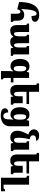

<svg xmlns="http://www.w3.org/2000/svg" viewBox="2026 -2830 1075 5167"><g transform="rotate(90 2563.5 -246.5)"><path d="M229 -173 34 -224Q34 -322 46.5 -405.5Q59 -489 84.5 -555Q110 -621 150.5 -668Q191 -715 247 -739.5Q303 -764 376 -764Q463 -764 515 -732.5Q567 -701 567 -654Q567 -605 528 -580.5Q489 -556 410 -556Q410 -633 394.5 -663.5Q379 -694 344 -694Q317 -694 296 -668.5Q275 -643 260 -591.5Q245 -540 236 -463Q227 -386 223 -283H232Q256 -320 292 -340.5Q328 -361 378 -361Q455 -361 495.5 -316.5Q536 -272 536 -177V-121Q536 -97 538 -84Q540 -71 547.5 -66.5Q555 -62 569 -62V0H350V-135Q350 -184 343.5 -210.5Q337 -237 325 -248Q313 -259 294 -259Q284 -259 274.5 -254.5Q265 -250 257 -240Q249 -230 241.5 -213.5Q234 -197 229 -173Z M1218 -492H1444V-91Q1444 -80 1446.5 -72.5Q1449 -65 1458 -61.5Q1467 -58 1484 -58V0H1278L1263 -65H1258Q1236 -32 1213 -14.5Q1190 3 1164.5 9Q1139 15 1108 15Q1076 15 1050 7.5Q1024 0 1004.5 -17Q985 -34 972 -64H961Q939 -29 911 -12Q883 5 855 10Q827 15 804 15Q731 15 693 -30.5Q655 -76 655 -181V-395Q655 -410 652.5 -417.5Q650 -425 641.5 -427.5Q633 -430 616 -430V-492H842V-217Q842 -155 850 -121Q858 -87 892 -87Q915 -87 929.5 -106Q944 -125 950.5 -156Q957 -187 957 -223V-387Q957 -403 954 -412.5Q951 -422 942.5 -426Q934 -430 917 -430V-492H1143V-217Q1143 -155 1154.5 -121Q1166 -87 1194 -87Q1220 -87 1233.5 -107.5Q1247 -128 1252.5 -161.5Q1258 -195 1258 -234V-387Q1258 -402 1255.5 -411.5Q1253 -421 1245 -425.5Q1237 -430 1218 -430Z M1934 -492H2078V162Q2078 180 2081 190Q2084 200 2092 203.5Q2100 207 2115 207V265H1892V62Q1892 48 1894 21.5Q1896 -5 1901 -64H1890Q1863 -24 1834.5 -7.5Q1806 9 1770 9Q1672 9 1619 -58.5Q1566 -126 1566 -249Q1566 -369 1618.5 -435.5Q1671 -502 1770 -502Q1812 -502 1844.5 -486Q1877 -470 1901 -429H1910ZM1822 -78Q1844 -78 1859 -89Q1874 -100 1883.5 -121.5Q1893 -143 1897 -174.5Q1901 -206 1901 -247Q1901 -342 1880 -378Q1859 -414 1819 -414Q1789 -414 1775.5 -388.5Q1762 -363 1758.5 -325Q1755 -287 1755 -248Q1755 -210 1759 -170.5Q1763 -131 1777.5 -104.5Q1792 -78 1822 -78ZM2029 0V-70H2197V0Z M2757 -320V-103Q2757 -88 2762 -79Q2767 -70 2776 -66Q2785 -62 2797 -62V0H2592L2576 -65H2571Q2549 -26 2526 -9.5Q2503 7 2478.5 10.5Q2454 14 2425 14Q2351 14 2308 -31.5Q2265 -77 2265 -179V-653Q2265 -670 2262.5 -680Q2260 -690 2251.5 -694Q2243 -698 2225 -698V-760H2451V-214Q2451 -173 2456.5 -144.5Q2462 -116 2475 -102Q2488 -88 2510 -88Q2539 -88 2551.5 -108.5Q2564 -129 2567.5 -162Q2571 -195 2571 -234V-320ZM2424 -422V-492H2778V-422Z M3096 271Q3031 271 2986 259Q2941 247 2918 222.5Q2895 198 2895 159Q2895 115 2924.5 92Q2954 69 3005 69Q3005 127 3030.5 164Q3056 201 3101 201Q3131 201 3151 184.5Q3171 168 3181.5 136.5Q3192 105 3192 60V53Q3192 33 3193.5 9Q3195 -15 3201 -64H3190Q3163 -24 3134.5 -7.5Q3106 9 3070 9Q2972 9 2919 -58.5Q2866 -126 2866 -249Q2866 -369 2918.5 -435.5Q2971 -502 3070 -502Q3112 -502 3144.5 -486Q3177 -470 3201 -429H3210L3234 -492H3378V19Q3378 104 3339 160Q3300 216 3236 243.5Q3172 271 3096 271ZM3122 -78Q3144 -78 3159 -89Q3174 -100 3183.5 -121.5Q3193 -143 3197 -174.5Q3201 -206 3201 -246Q3201 -342 3180 -378Q3159 -414 3119 -414Q3089 -414 3075.5 -388.5Q3062 -363 3058.5 -325Q3055 -287 3055 -248Q3055 -210 3059 -170.5Q3063 -131 3077.5 -104.5Q3092 -78 3122 -78Z M3679 14Q3630 14 3589 -5.5Q3548 -25 3523 -67Q3498 -109 3498 -176Q3498 -223 3514.5 -279Q3531 -335 3560.5 -395Q3590 -455 3629 -514L3725 -495Q3713 -454 3704.5 -404Q3696 -354 3691.5 -304Q3687 -254 3687 -211Q3687 -170 3692.5 -142.5Q3698 -115 3710.5 -101.5Q3723 -88 3743 -88Q3780 -88 3796.5 -108Q3813 -128 3817.5 -161Q3822 -194 3822 -234V-388Q3822 -404 3819 -413Q3816 -422 3807.5 -426Q3799 -430 3782 -430V-492H4008V-103Q4008 -88 4013 -79Q4018 -70 4026.5 -66Q4035 -62 4046 -62V0H3842L3827 -67H3821Q3802 -35 3780 -17Q3758 1 3733.5 7.5Q3709 14 3679 14ZM3725 -508V-495L3614 -468Q3571 -476 3536.5 -498Q3502 -520 3481.5 -553Q3461 -586 3461 -626Q3461 -657 3479 -688.5Q3497 -720 3533 -741Q3569 -762 3624 -762Q3694 -762 3729.5 -740Q3765 -718 3766 -680Q3702 -680 3671.5 -670Q3641 -660 3631.5 -639.5Q3622 -619 3622 -589Q3622 -574 3629 -558.5Q3636 -543 3658.5 -530Q3681 -517 3725 -508Z M4628 -320V-103Q4628 -88 4633 -79Q4638 -70 4647 -66Q4656 -62 4668 -62V0H4463L4447 -65H4442Q4420 -26 4397 -9.5Q4374 7 4349.5 10.5Q4325 14 4296 14Q4222 14 4179 -31.5Q4136 -77 4136 -179V-653Q4136 -670 4133.5 -680Q4131 -690 4122.5 -694Q4114 -698 4096 -698V-760H4322V-214Q4322 -173 4327.5 -144.5Q4333 -116 4346 -102Q4359 -88 4381 -88Q4410 -88 4422.5 -108.5Q4435 -129 4438.5 -162Q4442 -195 4442 -234V-320ZM4295 -422V-492H4649V-422Z M5127 159V265H4763V-381Q4763 -413 4754.5 -421.5Q4746 -430 4723 -430H4711V-492H4950V195H5016Q5036 195 5047 192.5Q5058 190 5062 182.5Q5066 175 5066 159Z"/></g></svg>

Font: Noto Serif Armenian Black
Style: Regular
Weight: 900
Version: Version 2.007